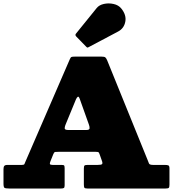

<svg xmlns="http://www.w3.org/2000/svg" viewBox="-20 -1079 990 1099"><path d="M0 -28.5V-110.5Q0 -123.5 4.5 -129.2Q9 -135 23 -135H105.5Q118 -135 120 -140.2Q122 -145.5 125.5 -153.5L379 -738.5Q384 -750.5 388.8 -752.8Q393.5 -755 410.5 -755H560.5Q578 -755 583.2 -750.2Q588.5 -745.5 593.5 -733.5L824 -165.5Q829.5 -151.5 832.8 -143.2Q836 -135 857.5 -135H923.5Q936.5 -135 943.2 -132.5Q950 -130 950 -115.5V-22.5Q950 -7.5 946 -3.8Q942 0 927.5 0H480.5Q465.5 0 462.8 -4.8Q460 -9.5 460 -24.5V-113.5Q460 -128 463.8 -131.5Q467.5 -135 481.5 -135H538.5Q560.5 -135 564.5 -140Q568.5 -145 563 -159.5L551 -193.5Q547.5 -203.5 544.8 -206.8Q542 -210 527.5 -210H316.5Q302 -210 296 -209.2Q290 -208.5 285.5 -197.5L269 -156.5Q264 -144.5 266 -139.8Q268 -135 281.5 -135H333.5Q345.5 -135 347.8 -130.8Q350 -126.5 350 -114.5V-18.5Q350 -6 345.5 -3Q341 0 329.5 0H33Q12 0 6 -3.8Q0 -7.5 0 -28.5ZM414.5 -509.5 356 -367.5Q351 -356.5 350.2 -345.8Q349.5 -335 369.5 -335H475Q492.5 -335 492.8 -345Q493 -355 489 -365.5L437 -511.5Q431 -529 425.2 -525Q419.5 -521 414.5 -509.5ZM472.5 -812.5 416 -870.5Q407.5 -879.5 416.5 -888.5L533.5 -1033Q547.5 -1050.5 574.8 -1056.5Q602 -1062.5 630.2 -1056.2Q658.5 -1050 674.5 -1030Q704.5 -993 697.2 -954.8Q690 -916.5 656 -898.5L488 -809.5Q482.5 -806 479.5 -807Q476.5 -808 472.5 -812.5Z"/></svg>

Font: Besley* Fatface
Style: Regular
Weight: 900
Designer: Owen Earl
Foundry: indestructible type*
Version: Version 3.000; ttfautohint (v1.8.3)